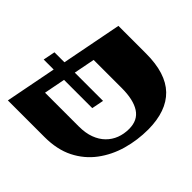

<svg xmlns="http://www.w3.org/2000/svg" viewBox="-183 -900 1071 1071"><g transform="rotate(45 352.0 -365.0)"><path d="M2.5 -302.5 16.5 -373.5H399.8L385.8 -302.5ZM56.8 0 90.7 -177H405Q457.2 -177 496.1 -191.5Q535 -206 561.1 -231.7Q587.3 -257.5 600.4 -291.6Q613.5 -325.8 613.5 -365.5Q613.5 -434.3 564.3 -466.1Q515 -498 423 -498H160L205.7 -730H383Q538.7 -730 614.5 -656.9Q690.2 -583.7 691.2 -439.3Q691.2 -354.5 669 -275.9Q646.7 -197.3 600.2 -134.8Q553.7 -72.3 482 -36.1Q410.2 0 311.2 0ZM22.5 0 164.5 -730H246.2L104.2 0Z"/></g></svg>

Font: Savate ExtraLight
Style: Italic
Weight: 200
Italic angle: -11°
Designer: Max Esnée
Foundry: Plomb Type
Version: Version 2.000